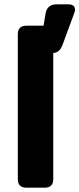

<svg xmlns="http://www.w3.org/2000/svg" viewBox="-20 -869 367 889"><path d="M62.5 -39.1V-710.9Q62.5 -730 72.5 -740Q82.5 -750 101.6 -750H187.5Q206.5 -750 216.6 -740Q226.6 -730 226.6 -710.9V-39.1Q226.6 -20 216.6 -10Q206.5 0 187.5 0H101.6Q82.5 0 72.5 -10Q62.5 -20 62.5 -39.1ZM239.8 -848.8H297Q316.6 -848.8 323.6 -838.2Q330.7 -827.5 323.8 -808.3L269.6 -661.4Q255.7 -623.8 225.3 -623.8H191Q160.6 -623.8 166.8 -661.4L191.4 -808.3Q194.8 -827.5 207.5 -838.2Q220.3 -848.8 239.8 -848.8Z"/></svg>

Font: Gyrochrome
Style: Regular
Weight: 400
Designer: David Moles
Foundry: David Moles
Version: Version 1.005;Glyphs 3.2.3 (3260)